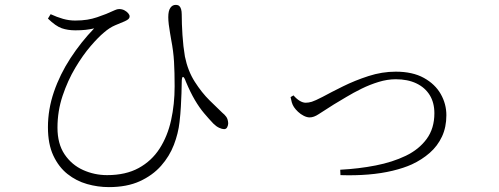

<svg xmlns="http://www.w3.org/2000/svg" viewBox="-20 -733 2040 785"><path d="M425 32Q380 32 336 19.5Q292 7 256 -21.5Q220 -50 198 -97Q176 -144 176 -213Q176 -286 200.5 -357.5Q225 -429 268 -495Q311 -561 365 -617Q348 -613 330 -611Q312 -609 288 -609Q257 -609 232.5 -617.5Q208 -626 176 -657L187 -675Q213 -663 237.5 -656Q262 -649 287 -649Q315 -649 336.5 -652.5Q358 -656 377 -662.5Q396 -669 414 -676Q440 -687 449.5 -691.5Q459 -696 467 -696Q479 -696 488.5 -691Q498 -686 504 -679Q510 -672 510 -666Q510 -660 505.5 -655.5Q501 -651 490 -646Q473 -639 450.5 -629.5Q428 -620 405 -600Q383 -582 351 -545Q319 -508 288 -456Q257 -404 236 -341.5Q215 -279 215 -211Q215 -145 244 -102Q273 -59 319.5 -38Q366 -17 418 -17Q494 -17 547 -46Q600 -75 632.5 -125.5Q665 -176 679.5 -241.5Q694 -307 694 -380Q694 -437 691.5 -480.5Q689 -524 680 -570Q678 -583 675 -599.5Q672 -616 670 -633Q668 -650 668 -663Q668 -689 676.5 -701Q685 -713 698 -713Q708 -713 713 -708.5Q718 -704 720.5 -695Q723 -686 723 -674Q723 -637 726 -590Q729 -543 736 -502Q748 -443 776.5 -398.5Q805 -354 836.5 -323Q868 -292 889 -272Q898 -265 905 -255.5Q912 -246 913 -229Q913 -221 909 -213Q905 -205 896 -205Q888 -205 876 -210.5Q864 -216 852 -228Q834 -247 814.5 -270Q795 -293 776.5 -324.5Q758 -356 740 -399Q733 -419 728 -418.5Q723 -418 723 -396Q723 -377 722 -352Q721 -327 719.5 -297.5Q718 -268 714 -234Q709 -188 691 -141Q673 -94 638.5 -55Q604 -16 551.5 8Q499 32 425 32Z M1371 -39Q1447 -43 1516 -56.5Q1585 -70 1639 -96Q1693 -122 1724.5 -165Q1756 -208 1756 -270Q1756 -313 1737 -344Q1718 -375 1682.5 -392Q1647 -409 1598 -409Q1564 -409 1528 -398Q1492 -387 1458.5 -370.5Q1425 -354 1396 -336.5Q1367 -319 1345 -306Q1302 -279 1282.5 -266Q1263 -253 1246 -253Q1235 -253 1222 -259.5Q1209 -266 1198.5 -276Q1188 -286 1182 -295Q1176 -304 1173 -314.5Q1170 -325 1168 -336L1180 -343Q1192 -329 1205 -321Q1218 -313 1230 -313Q1242 -313 1255 -317Q1268 -321 1299 -337Q1334 -356 1382.5 -380Q1431 -404 1486.5 -422Q1542 -440 1598 -440Q1667 -440 1713 -414.5Q1759 -389 1782 -348.5Q1805 -308 1805 -262Q1805 -213 1787 -174.5Q1769 -136 1737 -108Q1705 -80 1664 -61Q1631 -46 1585.5 -35Q1540 -24 1486 -19.5Q1432 -15 1372 -17Z"/></svg>

Font: Noto Serif SC ExtraLight ExtraLight
Style: Regular
Weight: 250
Version: Version 2.002-H1;hotconv 1.1.0;makeotfexe 2.6.0